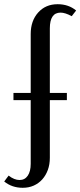

<svg xmlns="http://www.w3.org/2000/svg" viewBox="-94 -728 382 913"><path d="M14 165Q-37 165 -74 135L-53 107Q-26 128 -1 128Q24 128 38 107.5Q52 87 52 51V-252H-30V-286H52V-566Q52 -629 87.5 -668.5Q123 -708 180 -708Q232 -708 268 -678L247 -651Q216 -668 194 -668Q143 -668 143 -593V-286H224V-252H143V22Q143 54 133.5 80Q124 106 107 125Q90 144 66.5 154.5Q43 165 14 165Z"/></svg>

Font: Moniqa ExtBd Cond Paragraph
Style: Regular
Weight: 800
Width: 3
Designer: Rajesh Rajput
Foundry: Rajesh Rajput
Version: Version 1.000